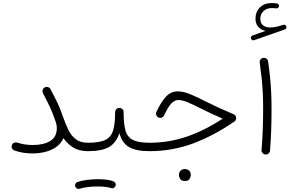

<svg xmlns="http://www.w3.org/2000/svg" viewBox="-20 -969 1865 1237"><path d="M56.2 -32.7Q59.1 -43.5 68.8 -48.3Q78.6 -53.2 89.8 -50.8Q137.7 -34.7 189.9 -34.7Q262.2 -34.7 304.2 -61Q346.2 -87.4 346.2 -145Q346.2 -154.3 344.5 -162.8Q342.8 -171.4 340.3 -179.7Q337.9 -187 334.5 -196.3Q318.4 -244.1 300.8 -281.2Q283.2 -318.4 257.3 -367.7Q252 -377.4 254.9 -388.7Q257.8 -399.9 267.1 -405.3Q276.9 -410.6 288.1 -408Q299.3 -405.3 304.7 -395.5Q331.1 -346.2 349.9 -307.1Q368.7 -268.1 386.7 -214.4Q402.8 -168.5 421.4 -130.9Q439.9 -93.3 469.2 -71.3Q498.5 -49.3 546.9 -49.3H547.4Q558.6 -49.3 566.4 -41.3Q574.2 -33.2 574.2 -22Q574.2 -10.7 566.4 -2.9Q558.6 4.9 547.4 4.9H546.9Q488.8 4.9 450.9 -19.3Q413.1 -43.5 388.7 -79.1Q373 -43.5 341.8 -21.7Q310.5 0 271 9.8Q231.4 19.5 189.9 19.5Q159.7 19.5 132.1 15.4Q104.5 11.2 74.2 1Q63.5 -2 58.1 -12Q52.7 -22 56.2 -32.7Z M520 -22Q520 -33.2 528.1 -41.3Q536.1 -49.3 547.4 -49.3Q621.6 -49.3 658.9 -67.6Q696.3 -85.9 709 -129.2Q721.7 -172.4 721.7 -247.1Q722.7 -259.8 731.2 -267.1Q739.7 -274.4 751 -273.4Q762.2 -272.9 769.8 -264.6Q777.3 -256.3 776.4 -245.1Q776.4 -171.9 788.1 -129.2Q799.8 -86.4 835.4 -67.9Q871.1 -49.3 942.9 -49.3H943.4Q954.6 -49.3 962.4 -41.3Q970.2 -33.2 970.2 -22Q970.2 -10.7 962.4 -2.9Q954.6 4.9 943.4 4.9H942.9Q856.9 4.9 811.5 -21.2Q766.1 -47.4 749.5 -110.8Q727.5 -47.4 681.2 -21.2Q634.8 4.9 547.4 4.9Q536.1 4.9 528.1 -2.9Q520 -10.7 520 -22ZM464.4 231.9Q461.9 223.1 466.1 214.6Q470.2 206.1 479.5 203.6Q505.4 194.3 541.3 189.9Q577.1 185.5 611.8 185.5Q675.8 185.5 712.4 199.7Q721.7 204.6 724.6 214.1Q727.5 223.6 722.2 232.4Q711.9 248 695.8 242.7Q682.1 237.8 659.2 235.1Q636.2 232.4 611.8 232.4Q578.1 232.4 546.1 236.1Q514.2 239.7 493.2 247.1Q483.9 250 475.3 245.1Q466.8 240.2 464.4 231.9Z M1125 -380.4Q1162.1 -380.4 1206.5 -361.8Q1251 -343.3 1307.1 -314.5Q1342.8 -296.4 1386.7 -276.1Q1430.7 -255.9 1484.9 -232.9Q1501.5 -226.6 1501.5 -208Q1501.5 -192.9 1488.8 -185.1Q1355 -93.3 1222.2 -44.2Q1089.4 4.9 943.4 4.9Q932.1 4.9 924.1 -3.2Q916 -11.2 916 -22Q916 -33.2 924.1 -41.3Q932.1 -49.3 943.4 -49.3Q1066.4 -49.3 1181.6 -88.1Q1296.9 -127 1414.6 -204.6Q1373 -222.7 1338.4 -238.8Q1303.7 -254.9 1273.9 -270Q1223.6 -295.9 1188.7 -310.3Q1153.8 -324.7 1129.4 -324.7Q1104 -324.7 1082.8 -301.3Q1061.5 -277.8 1037.1 -225.1Q1033.2 -216.3 1021.5 -211.2Q1009.8 -206.1 998 -213.4Q990.2 -218.3 986.6 -228.3Q982.9 -238.3 987.8 -248Q1016.6 -310.5 1048.6 -345.5Q1080.6 -380.4 1125 -380.4ZM1132.8 155.8Q1132.8 142.6 1143.1 131.3Q1153.3 120.1 1171.4 120.1Q1192.9 120.1 1203.6 136.7Q1209.5 146 1209.5 156.7Q1209.5 168.9 1201.4 183.1Q1193.4 197.3 1170.4 197.3Q1155.3 197.3 1147 189.9Q1138.7 182.6 1135.7 173.3Q1132.8 165 1132.8 155.8Z M1597.2 -719.7Q1595.2 -725.6 1597.7 -731.9Q1600.1 -738.3 1606.4 -740.2L1691.4 -770Q1661.6 -775.4 1643.8 -795.9Q1626 -816.4 1626 -849.1Q1626 -892.6 1654.3 -920.9Q1682.6 -949.2 1728.5 -949.2Q1736.3 -949.2 1746.6 -948.5Q1756.8 -947.8 1763.7 -946.8Q1778.3 -943.8 1777.3 -929.7Q1776.9 -923.3 1771.5 -918.7Q1766.1 -914.1 1759.3 -915Q1754.4 -916 1745.8 -916.5Q1737.3 -917 1731.4 -917Q1698.2 -917 1677.7 -897.5Q1657.2 -877.9 1657.2 -847.7Q1657.2 -819.8 1674.6 -805.9Q1691.9 -792 1721.7 -792Q1737.3 -792 1757.3 -795.9Q1777.3 -799.8 1804.7 -809.1Q1811.5 -811.5 1817.4 -808.1Q1823.2 -804.7 1824.7 -798.3Q1826.7 -792 1823.5 -786.4Q1820.3 -780.8 1814.9 -779.3L1617.2 -710Q1610.8 -708 1605.2 -710.9Q1599.6 -713.9 1597.2 -719.7ZM1653.3 -565.9Q1651.9 -577.1 1658.9 -586.2Q1666 -595.2 1676.8 -596.2Q1688 -597.7 1697 -590.8Q1706.1 -584 1707.5 -572.8Q1715.8 -512.7 1720.5 -465.6Q1725.1 -418.5 1727.3 -371.1Q1729.5 -323.7 1729.5 -261.7Q1729.5 -198.2 1727.1 -128.7Q1724.6 -59.1 1719.7 1.5Q1718.8 12.2 1710 19.8Q1701.2 27.3 1689.9 26.4Q1679.2 25.4 1671.6 16.8Q1664.1 8.3 1665 -2.4Q1670.4 -63 1672.9 -132.1Q1675.3 -201.2 1675.3 -263.7Q1675.3 -323.7 1673.1 -369.1Q1670.9 -414.6 1666.3 -460.2Q1661.6 -505.9 1653.3 -565.9Z"/></svg>

Font: Mikhak-FD Light
Style: Regular
Weight: 300
Designer: Amin Abedi
Version: Version 3.2